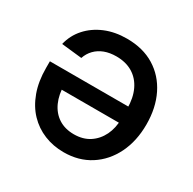

<svg xmlns="http://www.w3.org/2000/svg" viewBox="-127 -672 817 812"><g transform="rotate(30 281.5 -266.0)"><path d="M272 -540.5Q350.6 -540.5 407 -505.9Q463.4 -471.2 493.9 -409.4Q524.4 -347.7 524.4 -266.6Q524.4 -186 493.7 -123.5Q462.9 -61 407.7 -25.6Q352.5 9.8 279.3 9.8Q228 9.8 184.1 -8.1Q140.1 -25.9 107.2 -60.3Q74.2 -94.7 55.7 -145.5Q37.1 -196.3 37.1 -262.2V-294.4H472.2V-215.3H91.8L139.2 -240.7Q139.2 -191.9 155.8 -155Q172.4 -118.2 203.6 -97.9Q234.9 -77.6 278.8 -77.6Q322.8 -77.6 354.2 -98.1Q385.7 -118.7 403.1 -154.3Q420.4 -189.9 420.4 -235.4V-284.2Q420.4 -336.9 402.3 -374.8Q384.3 -412.6 350.8 -432.9Q317.4 -453.1 271 -453.1Q238.8 -453.1 213.6 -443.6Q188.5 -434.1 170.9 -416Q153.3 -397.9 145 -373L45.4 -383.8Q56.6 -430.7 88.1 -465.8Q119.6 -501 166.7 -520.8Q213.9 -540.5 272 -540.5Z"/></g></svg>

Font: Inter 24pt Medium
Style: Regular
Weight: 500
Designer: Rasmus Andersson
Foundry: rsms
Version: Version 4.001;git-66647c0bb